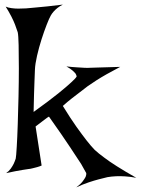

<svg xmlns="http://www.w3.org/2000/svg" viewBox="-20 -733 616 840"><path d="M4.9 -704.1Q15.6 -699.2 30.8 -697.3Q45.9 -695.3 59.6 -695.3Q76.2 -695.3 93.8 -696.3Q111.3 -697.3 136.7 -700.2Q157.2 -702.1 187.5 -705.1Q217.8 -708 254.9 -712.9Q241.2 -706.1 231.4 -698.2Q221.7 -690.4 214.8 -682.6Q207 -673.8 202.1 -665Q195.3 -653.3 184.1 -624.5Q172.9 -595.7 161.6 -560.5Q150.4 -525.4 142.1 -489.3Q133.8 -453.1 132.8 -427.7Q131.8 -406.2 130.9 -378.9Q129.9 -355.5 128.9 -321.3Q127.9 -287.1 127 -243.2Q197.3 -293.9 235.4 -324.7Q273.4 -355.5 291 -372.1Q311.5 -390.6 315.4 -398.4Q314.5 -404.3 310.5 -411.1Q305.7 -417 296.9 -424.8Q288.1 -432.6 270.5 -442.4Q295.9 -439.5 314.9 -438.5Q334 -437.5 347.7 -436.5Q363.3 -435.5 375 -436.5Q387.7 -436.5 406.2 -437.5Q438.5 -438.5 505.9 -440.4Q440.4 -406.2 402.3 -381.8Q380.9 -368.2 364.3 -356.4Q347.7 -343.8 330.1 -330.1Q314.5 -318.4 294.4 -302.7Q274.4 -287.1 254.9 -269.5Q289.1 -213.9 314.9 -177.7Q340.8 -141.6 358.4 -119.1Q378.9 -92.8 394.5 -77.1Q410.2 -62.5 435.5 -43.9Q457 -27.3 491.7 -5.4Q526.4 16.6 576.2 44.9Q550.8 40 527.3 38.6Q503.9 37.1 487.3 38.1Q466.8 39.1 450.2 42Q432.6 45.9 411.1 51.8Q392.6 56.6 367.7 64.9Q342.8 73.2 313.5 86.9Q332 73.2 341.3 61Q350.6 48.8 354.5 41Q358.4 31.2 357.4 24.4Q352.5 14.6 335 -15.6Q318.4 -41 286.1 -89.8Q253.9 -138.7 194.3 -222.7Q191.4 -221.7 184.6 -216.8Q178.7 -211.9 167 -203.6Q155.3 -195.3 135.7 -179.7L162.1 -8.8Q153.3 -4.9 143.1 -2Q132.8 1 124 2.9Q113.3 5.9 102.5 6.8Q91.8 7.8 77.1 10.7Q64.5 12.7 46.9 16.1Q29.3 19.5 6.8 24.4Q19.5 15.6 27.3 4.4Q35.2 -6.8 40 -16.6Q44.9 -27.3 48.8 -39.1Q50.8 -48.8 53.2 -89.8Q55.7 -130.9 57.6 -188Q59.6 -245.1 61 -310.5Q62.5 -376 62.5 -434.1Q62.5 -492.2 61.5 -535.6Q60.5 -579.1 57.6 -591.8Q52.7 -607.4 45.9 -625Q40 -640.6 29.8 -660.6Q19.5 -680.7 4.9 -704.1Z"/></svg>

Font: Irish Grover
Style: Regular
Weight: 400
Designer: Squid
Foundry: Font Diner, Inc DBA Sideshow
Version: Version 1.001